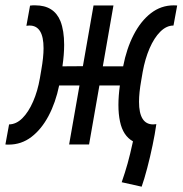

<svg xmlns="http://www.w3.org/2000/svg" viewBox="-47 -538 680 715"><path d="M480.5 157.2 406.2 140.6Q418.9 104 428.2 70.8Q437.5 37.6 448.2 -11.7Q411.1 -32.2 399.9 -85.4Q394 -112.8 394 -147Q394 -180.2 399.4 -219.7H323.2L284.7 0H210.4L249 -219.7H173.3Q160.2 -156.2 133.8 -106.4Q107.4 -56.6 70.1 -28.1Q32.7 0.5 -14.6 0.5Q-17.6 0.5 -20.5 0.5Q-23.4 0.5 -26.9 0L-13.2 -74.7Q13.7 -75.2 36.4 -97.9Q59.1 -120.6 76.2 -159.7Q93.3 -198.7 101.6 -247.1L106.9 -278.3Q115.2 -325.2 115.2 -358.4Q115.2 -442.9 63 -442.9Q60.5 -442.9 57.6 -442.6Q54.7 -442.4 51.3 -441.9L64.9 -517.1Q70.3 -518.1 75.2 -518.1Q79.6 -518.1 84.5 -518.1Q154.3 -518.1 178.2 -459Q191.9 -423.8 191.9 -371.1Q191.9 -335 185.5 -291L261.7 -291.5L301.3 -517.6H375.5L335.9 -291H411.6Q424.3 -356.9 450.7 -408.2Q477.1 -459.5 514.9 -488.8Q552.7 -518.1 600.1 -518.1Q608.4 -518.1 612.8 -517.6L599.1 -442.9Q572.8 -442.9 549.8 -419.9Q526.9 -397 510 -357.9Q493.2 -318.8 484.4 -270.5L479 -238.8Q470.7 -192.4 470.7 -159.2Q470.7 -74.7 523.4 -74.7Q527.3 -74.7 535.2 -75.7L534.7 -72.8Q530.3 -40.5 521.2 2.9Q512.2 46.4 501.2 88.1Q490.2 129.9 480.5 157.2Z"/></svg>

Font: CaskaydiaCove NFP SemiLight
Style: Italic
Weight: 350
Italic angle: -10°
Designer: Aaron Bell
Foundry: Saja Typeworks
Version: Version 2111.001; VTT 6.35;Nerd Fonts 3.1.1